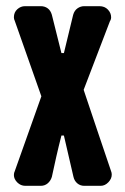

<svg xmlns="http://www.w3.org/2000/svg" viewBox="-20 -602 404 622"><path d="M340 -47Q341 -44 341.5 -42Q342 -40 342 -36Q342 -23 331 -11.5Q320 0 306 0H253Q240 0 230.5 -8Q221 -16 218 -29L187 -163H179Q170 -128 162.5 -95Q155 -62 148 -29Q144 -16 134.5 -8Q125 0 112 0H62Q47 0 36 -11Q25 -22 25 -35Q25 -42 28 -48L114 -290L28 -534Q25 -540 25 -546Q25 -562 36 -572Q47 -582 61 -582H112Q125 -582 134.5 -575Q144 -568 148 -554L179 -430H187L217 -554Q221 -568 231 -575Q241 -582 253 -582H302Q319 -582 329.5 -571Q340 -560 340 -546Q340 -539 336 -533L251 -311Q272 -247 295 -180Q318 -113 340 -47Z"/></svg>

Font: H.H. Samuel
Style: Regular
Weight: 900
Width: 1
Designer: deFharo
Foundry: deFharo
Version: Version 1.009